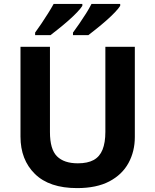

<svg xmlns="http://www.w3.org/2000/svg" viewBox="-20 -954 796 984"><path d="M671 -252Q671 -178 638.5 -118.5Q606 -59 540.5 -24.5Q475 10 375 10Q233 10 159 -62.5Q85 -135 85 -254V-714H236V-277Q236 -189 272 -153Q308 -117 379 -117Q429 -117 460 -134Q491 -151 505.5 -187Q520 -223 520 -278V-714H671ZM596 -924Q588 -911 569 -891Q550 -871 525 -849Q500 -827 475.5 -807.5Q451 -788 433 -774H354V-787Q368 -806 386 -832Q404 -858 421 -885Q438 -912 449 -934H596ZM402 -924Q394 -911 375 -891Q356 -871 331 -849Q306 -827 281.5 -807.5Q257 -788 239 -774H160V-787Q174 -806 191.5 -832Q209 -858 226 -885Q243 -912 255 -934H402Z"/></svg>

Font: Noto Sans Hebrew
Style: Bold
Weight: 700
Designer: Monotype Design Team
Foundry: Monotype Imaging Inc.
Version: Version 2.003